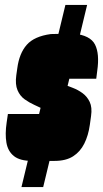

<svg xmlns="http://www.w3.org/2000/svg" viewBox="-20 -699 417 778"><path d="M110 -47Q61 -47 36.5 -66.5Q12 -86 6 -121Q0 -156 7 -203L12 -237H160L150 -168Q148 -155 148 -145.5Q148 -136 150.5 -131.5Q153 -127 160 -127Q167 -127 171 -130.5Q175 -134 177 -140.5Q179 -147 180 -154L187 -200Q191 -225 182 -237Q173 -249 156.5 -256.5Q140 -264 119 -274Q99 -283 80 -296.5Q61 -310 51 -333.5Q41 -357 46 -394L50 -422Q58 -483 88.5 -517.5Q119 -552 186 -561L278 -563Q346 -556 365 -518.5Q384 -481 374 -412L370 -380H228L237 -443Q239 -463 237.5 -472.5Q236 -482 225 -482Q215 -482 211.5 -474.5Q208 -467 206 -456L199 -409Q196 -386 208 -374Q220 -362 239 -356Q258 -350 275 -343Q296 -335 314.5 -321.5Q333 -308 343.5 -286Q354 -264 349 -229L344 -193Q338 -150 321.5 -117Q305 -84 276 -65.5Q247 -47 201 -47ZM245 -679H333L155 59H67Z"/></svg>

Font: Alumni Sans Thin Black
Style: Italic
Weight: 900
Italic angle: -8°
Version: Version 1.016